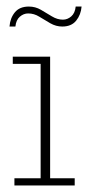

<svg xmlns="http://www.w3.org/2000/svg" viewBox="-20 -566 277 586"><path d="M24 0V-22H104V-371H19V-393H133V-22H208V0ZM170 -485Q151 -485 133.5 -495Q116 -505 100 -515Q84 -525 66 -525Q52 -525 40.5 -515Q29 -505 27 -485H9Q11 -511 25.5 -528.5Q40 -546 68 -546Q88 -546 105 -536Q122 -526 138.5 -516Q155 -506 172 -506Q186 -506 197.5 -516Q209 -526 211 -546H229Q227 -521 212.5 -503Q198 -485 170 -485Z"/></svg>

Font: Rokkitt SemiBold Thin
Style: Regular
Weight: 250
Version: Version 3.103